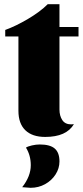

<svg xmlns="http://www.w3.org/2000/svg" viewBox="-20 -639 395 917"><path d="M208 -619H264V-510H355V-465H264V-116Q264 -86 277.5 -65.5Q291 -45 320 -45Q328 -45 333 -46Q297 15 196 15Q134 15 101 -17Q68 -49 68 -110V-465H5V-496Q55 -514 113.5 -548.5Q172 -583 208 -619ZM264 132Q264 165 245.5 194Q227 223 195.5 240.5Q164 258 126 258Q122 258 86 255Q127 203 127 150Q127 103 104 66Q113 60 132.5 55.5Q152 51 170 51Q219 51 241.5 70.5Q264 90 264 132Z"/></svg>

Font: Sansita ExtraBold
Style: Regular
Weight: 800
Designer: Pablo Cosgaya
Foundry: Omnibus-Type
Version: Version 1.006